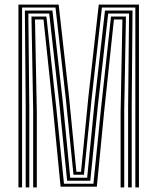

<svg xmlns="http://www.w3.org/2000/svg" viewBox="-20 -820 689 840"><path d="M60.7 0V-800H236.6L281.8 -397.6L314.2 -68.5H334.5L366.9 -397.6L412.1 -800H587.9V0H572.1V-786.9H425.8L380.6 -386.2L347.2 -55.4H301.5L268.1 -386.2L222.8 -786.9H76.6V0ZM125.1 0V-339L117.7 -747.8H183L226.7 -344.1L259.9 -16.3H388.8L421.8 -344.1L465.7 -747.8H531L523.5 -339V0H507.7V-330.1L515.5 -734.7H478.4L435.5 -330.1L403.6 -3.2H245L213.2 -330.1L170.4 -734.7H133.1L141 -330.1V0ZM92.4 0V-359L88.8 -773.9H209.4L254.7 -374L287.3 -42.4H361.3L394 -374L439.3 -773.9H559.8L556.3 -359V0H540.4V-347.5L544.7 -760.8H453.3L408 -356.6L375 -29.3H273.6L240.7 -356.6L195.3 -760.8H104L108.2 -347.5V0Z"/></svg>

Font: Big Shoulders Inline Text Thin
Style: Regular
Weight: 100
Designer: Patric King
Foundry: XO Type Co
Version: Version 2.002